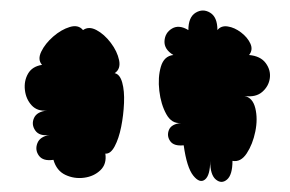

<svg xmlns="http://www.w3.org/2000/svg" viewBox="-20 -743 559 370"><path d="M334 -463Q315 -461 308 -471Q301 -481 305.5 -492.5Q310 -504 329 -506Q311 -504 300.5 -523Q290 -542 287 -568Q284 -594 290 -614.5Q296 -635 314 -637Q296 -648 297 -664Q298 -680 311.5 -688Q325 -696 343 -685Q343 -710 357 -718.5Q371 -727 385 -718.5Q399 -710 399 -685Q406 -694 419 -692Q432 -690 444.5 -680.5Q457 -671 462.5 -659Q468 -647 460 -637Q482 -635 492 -621.5Q502 -608 500 -592.5Q498 -577 485.5 -566Q473 -555 451 -558Q467 -555 472 -534.5Q477 -514 472 -489.5Q467 -465 455.5 -447.5Q444 -430 428 -433Q428 -406 417.5 -397Q407 -388 396 -397Q385 -406 385 -433Q385 -405 375 -397Q365 -389 352.5 -404.5Q340 -420 334 -463ZM83 -435Q63 -432 55 -443Q47 -454 52 -467Q57 -480 76 -483Q56 -480 48 -491.5Q40 -503 45.5 -515.5Q51 -528 71 -530Q52 -528 41 -540Q30 -552 28 -569.5Q26 -587 34 -601Q42 -615 61 -618Q52 -628 59.5 -643.5Q67 -659 82.5 -672.5Q98 -686 114.5 -691Q131 -696 140 -685Q151 -693 166 -685Q181 -677 193.5 -660.5Q206 -644 209.5 -627Q213 -610 201 -602Q211 -600 215.5 -584Q220 -568 219 -544.5Q218 -521 213.5 -498.5Q209 -476 201 -461Q193 -446 183 -447Q186 -427 173.5 -415Q161 -403 142 -400.5Q123 -398 106 -406Q89 -414 83 -435Z"/></svg>

Font: Rubik Bubbles
Style: Regular
Weight: 400
Designer: Hubert and Fischer, NaN
Foundry: Hubert and Fischer, NaN
Version: Version 2.200